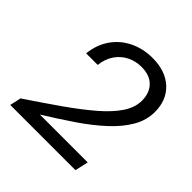

<svg xmlns="http://www.w3.org/2000/svg" viewBox="-184 -864 1018 1018"><g transform="rotate(45 325.0 -355.0)"><path d="M37 0 51 -63Q153 -131 238.5 -191Q324 -251 386 -304.5Q448 -358 481.5 -408.5Q515 -459 515 -509Q515 -567 482 -601Q449 -635 386 -635Q343 -635 306 -616.5Q269 -598 244.5 -562.5Q220 -527 215 -478H128Q136 -550 172.5 -602Q209 -654 267 -682Q325 -710 395 -710Q492 -710 549 -657.5Q606 -605 606 -516Q606 -454 573 -397Q540 -340 481.5 -286Q423 -232 346.5 -180Q270 -128 184 -75H543L526 0Z"/></g></svg>

Font: Azeret Mono Thin Light
Style: Italic
Weight: 300
Italic angle: -12°
Version: Version 1.002